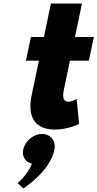

<svg xmlns="http://www.w3.org/2000/svg" viewBox="-20 -724 555 1095"><path d="M219.1 40C269.1 40 300.7 80 290.2 130C270.6 223 187.6 299 113.7 351L80.2 320C80.2 320 136.7 275 162.3 210C126.2 201 103.8 170 112.2 130C122.7 80 171.1 40 219.1 40ZM230.4 -513H156.4L128 -378H202L160.6 -181C141.4 -90 153.3 15 294.3 15C367.3 15 431.1 -17 431.1 -17L417.1 -160C417.1 -160 392.8 -144 369.8 -144C341.8 -144 334.6 -167 344.7 -215L379 -378H487L515.4 -513H407.4L447.5 -704H270.5Z"/></svg>

Font: Hussar
Style: BdOblTwo
Weight: 700
Foundry: Cannot Into Space Fonts
Version: Version 2.00